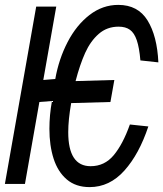

<svg xmlns="http://www.w3.org/2000/svg" viewBox="-29 -752 668 785"><path d="M173 -225Q173 -281.5 183.5 -339L132 -335L73 0H-9L119 -725H201L148 -425L197 -429Q211.5 -511 247.5 -580.2Q283.5 -649.5 337 -690.8Q390.5 -732 454.5 -732Q535 -732 574.2 -668.5Q613.5 -605 618.5 -497L545 -505Q540.5 -557.5 530.2 -587.5Q520 -617.5 502.2 -630.2Q484.5 -643 456 -643Q408.5 -643 374.8 -613.5Q341 -584 319.2 -535.8Q297.5 -487.5 280 -420.5L438.5 -425L422.5 -335L262 -330.5Q250 -262 250 -211.5Q250 -72.5 341.5 -72.5Q398.5 -72.5 436 -117.5Q473.5 -162.5 502 -243L577.5 -235Q540 -122 479.5 -54.5Q419 13 337.5 13Q281 13 244.2 -18.2Q207.5 -49.5 190.2 -103.2Q173 -157 173 -225Z"/></svg>

Font: JuliaMono SemiBoldItalic
Style: Regular
Weight: 600
Italic angle: -9°
Monospace: yes
Designer: cormullion
Foundry: corm
Version: Version 0.049; ttfautohint (v1.8.4)